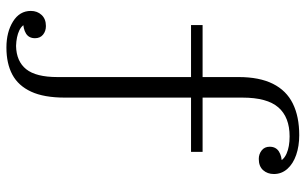

<svg xmlns="http://www.w3.org/2000/svg" viewBox="-197 -549 952 598"><g transform="rotate(90 279.0 -250.0)"><path d="M220 47V-517L284 -529V24ZM58 -369V-405H453V-369ZM220 -517Q220 -582 241 -624Q262 -666 302.5 -686Q343 -706 401 -706L405 -676Q345 -676 314.5 -641Q284 -606 284 -529ZM475 -580Q460 -580 448.5 -589Q437 -598 437 -614Q437 -633 451.5 -642.5Q466 -652 490 -652L486 -637Q480 -657 458.5 -666.5Q437 -676 405 -676L401 -706Q435 -706 462.5 -696.5Q490 -687 506 -669Q522 -651 522 -627Q522 -607 510 -593.5Q498 -580 475 -580ZM61 83Q77 83 88 92Q99 101 99 117Q99 136 84.5 145Q70 154 46 154L51 138Q56 157 75 166Q94 175 123 176L128 206Q80 206 47 185.5Q14 165 14 130Q14 110 26.5 96.5Q39 83 61 83ZM123 176Q171 175 195.5 144.5Q220 114 220 47L284 24Q284 89 265.5 129Q247 169 212.5 187.5Q178 206 128 206Z"/></g></svg>

Font: Montagu Slab 144pt Light
Style: Regular
Weight: 300
Designer: Florian Karsten
Foundry: Florian Karsten
Version: Version 1.000